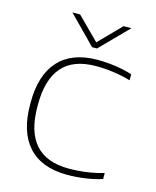

<svg xmlns="http://www.w3.org/2000/svg" viewBox="-106 -753 680 836"><g transform="rotate(15 234.5 -335.5)"><path d="M42 -256V-244C42 -85 119 9 276 9C329 9 388 1 433 -14V-41C382 -26 328 -19 277 -19C139 -19 75 -97 75 -246V-254C75 -403 139 -481 277 -481C327 -481 382 -474 433 -459V-486C388 -501 329 -509 276 -509C119 -509 42 -415 42 -256ZM116 -680 238 -556H260L382 -680H347L250 -581L151 -680Z"/></g></svg>

Font: LT Wave Text Thin
Style: Regular
Weight: 100
Designer: Daniel Lyons
Version: Version 2.5 (Glyphs App)